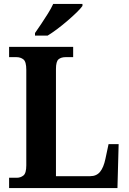

<svg xmlns="http://www.w3.org/2000/svg" viewBox="-20 -951 650 971"><path d="M26 0V-52H65Q84 -52 98.5 -63.5Q113 -75 113 -115V-598Q113 -639 98.5 -650.5Q84 -662 63 -662H26V-714H350V-662H312Q289 -662 276 -651Q263 -640 263 -602V-60H436Q468 -60 486 -82Q504 -104 513 -147L529 -222H580L574 0ZM157 -784Q171 -804 188.5 -830Q206 -856 222.5 -882.5Q239 -909 249 -931H397V-921Q388 -908 368 -888.5Q348 -869 322.5 -847Q297 -825 270.5 -805Q244 -785 221 -771H157Z"/></svg>

Font: Noto Serif Thai SemiCondensed
Style: Bold
Weight: 700
Width: 4
Designer: Monotype Design Team
Foundry: Monotype Imaging Inc.
Version: Version 2.002; ttfautohint (v1.8.4.7-5d5b)